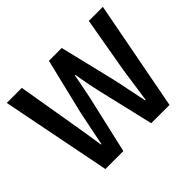

<svg xmlns="http://www.w3.org/2000/svg" viewBox="-157 -979 1218 1218"><g transform="rotate(-45 452.0 -369.5)"><path d="M167 0 21 -739H156L219 -366Q229 -308 238.5 -249Q248 -190 257 -130H261Q273 -190 285 -249Q297 -308 309 -366L399 -739H514L604 -366Q617 -309 628.5 -249.5Q640 -190 653 -130H658Q666 -190 675 -249Q684 -308 692 -366L757 -739H883L742 0H578L487 -388Q478 -431 469.5 -473Q461 -515 454 -558H450Q443 -515 434 -473Q425 -431 417 -388L328 0Z"/></g></svg>

Font: Noto Sans KR Thin SemiBold
Style: Regular
Weight: 600
Version: Version 2.004-H2;hotconv 1.0.118;makeotfexe 2.5.65603